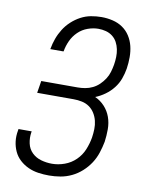

<svg xmlns="http://www.w3.org/2000/svg" viewBox="-85 -804 669 873"><g transform="rotate(10 250.0 -367.5)"><path d="M202 8Q177 8 152.5 4.5Q128 1 106 -9Q84 -19 66.5 -35Q49 -51 39 -72.5Q29 -94 26 -118.5Q23 -143 28 -169L29 -176H90L89 -171Q85 -145 90.5 -120Q96 -95 113.5 -78Q131 -61 155.5 -54Q180 -47 206 -47Q235 -47 264 -57.5Q293 -68 315 -89.5Q337 -111 348.5 -139Q360 -167 365 -196Q368 -216 368.5 -235.5Q369 -255 364.5 -273.5Q360 -292 350 -308Q340 -324 325 -334.5Q310 -345 291 -349Q272 -353 252 -353H84L93 -409H261Q278 -409 295.5 -412Q313 -415 329.5 -423Q346 -431 359.5 -444Q373 -457 383 -472.5Q393 -488 398 -505Q403 -522 406 -539Q409 -557 409.5 -575.5Q410 -594 406.5 -611Q403 -628 395 -643Q387 -658 373.5 -668.5Q360 -679 343 -683.5Q326 -688 308 -688Q284 -688 259 -679Q234 -670 215 -651.5Q196 -633 185 -609Q174 -585 170 -561L169 -559H108L109 -562Q113 -585 121.5 -608.5Q130 -632 143.5 -653.5Q157 -675 176 -692.5Q195 -710 217.5 -722Q240 -734 264.5 -738.5Q289 -743 313 -743Q339 -743 364.5 -737Q390 -731 410.5 -717Q431 -703 444.5 -682Q458 -661 464 -636.5Q470 -612 470 -585.5Q470 -559 466 -532Q462 -508 453.5 -484.5Q445 -461 429 -440.5Q413 -420 391.5 -404.5Q370 -389 347 -380Q372 -369 391 -348.5Q410 -328 419.5 -301.5Q429 -275 429 -245.5Q429 -216 425 -187Q420 -161 411.5 -135Q403 -109 388 -86Q373 -63 352 -44Q331 -25 306 -13Q281 -1 254.5 3.5Q228 8 202 8Z"/></g></svg>

Font: Iosevka Light Oblique
Style: Regular
Weight: 300
Italic angle: -9°
Monospace: yes
Designer: Belleve Invis
Foundry: Belleve Invis
Version: Version 32.5.0; ttfautohint (v1.8.4)